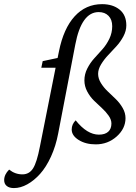

<svg xmlns="http://www.w3.org/2000/svg" viewBox="-165 -702 669 944"><path d="M38.1 -369.1 44.9 -401.4 118.2 -417 125 -450.2Q147.5 -562 202.1 -621.8Q256.8 -681.6 336.9 -681.6Q389.6 -681.6 422.9 -654.8Q456.1 -627.9 456.1 -577.1Q456.1 -550.3 441.7 -523.2Q427.2 -496.1 407 -474.1Q386.7 -452.1 366.5 -430.7Q346.2 -409.2 331.8 -385.3Q317.4 -361.3 317.4 -338.9Q317.4 -315.9 331.3 -293.5Q345.2 -271 365 -252.4Q384.8 -233.9 404.5 -214.6Q424.3 -195.3 438.2 -171.1Q452.1 -147 452.1 -121.1Q452.1 -69.8 408.7 -31Q365.2 7.8 305.7 7.8Q256.3 7.8 221.9 -13.7Q187.5 -35.2 187.5 -65.4Q187.5 -90.8 207 -110.4Q263.2 -40 321.3 -40Q351.1 -40 366.9 -54.2Q382.8 -68.4 382.8 -94.7Q382.8 -113.8 369.1 -133.3Q355.5 -152.8 335.9 -170.7Q316.4 -188.5 296.9 -207.5Q277.3 -226.6 263.7 -252.4Q250 -278.3 250 -306.6Q250 -337.4 264.2 -365.2Q278.3 -393.1 298.3 -415Q318.4 -437 338.4 -459.5Q358.4 -481.9 372.6 -511.2Q386.7 -540.5 386.7 -573.2Q386.7 -605.5 368.7 -624Q350.6 -642.6 320.3 -642.6Q235.4 -642.6 205.1 -482.4L121.1 -45.9Q109.4 16.1 85.7 67.9Q62 119.6 32.2 152.8Q2.4 186 -30.8 204.3Q-64 222.7 -96.7 222.7Q-119.1 222.7 -131.8 212.4Q-144.5 202.1 -144.5 183.6Q-144.5 156.2 -120.1 131.8Q-90.8 155.3 -54.7 155.3Q-21.5 155.3 -2.7 126.2Q16.1 97.2 31.2 18.6L108.4 -369.1Z"/></svg>

Font: Crimson Pro
Style: Italic
Weight: 400
Italic angle: -12°
Designer: Jacques Le Bailly
Foundry: Baron von Fonthausen
Version: Version 1.003